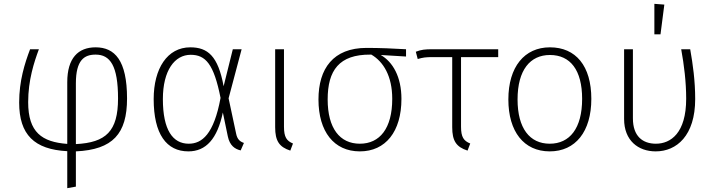

<svg xmlns="http://www.w3.org/2000/svg" viewBox="-20 -779 3733 1002"><path d="M643 -265C643 -464 579 -532 479 -532C388 -532 331 -476 331 -350V-28C199 -38 127 -88 127 -246C127 -361 158 -455 183 -522H137C109 -448 80 -357 80 -244C80 -76 159 1 331 10V203L376 195V11C569 2 643 -81 643 -265ZM376 -27V-344C376 -466 420 -494 479 -494C555 -494 596 -436 596 -265C596 -94 533 -35 376 -27Z M973 -532C853 -532 782 -421 782 -262C782 -79 849 11 963 11C1055 11 1114 -54 1143 -192L1169 -67C1179 -19 1206 -1 1236 6L1253 -33C1233 -40 1218 -51 1212 -83L1173 -266L1241 -522H1195L1147 -329C1118 -487 1064 -532 973 -532ZM975 -493C1053 -493 1096 -445 1131 -268C1096 -78 1034 -29 965 -29C882 -29 830 -100 830 -262C830 -412 892 -493 975 -493Z M1462 -522H1416V-115C1416 -44 1437 -12 1495 7L1509 -30C1476 -44 1462 -63 1462 -118Z M2099 -522C2035 -526 1960 -529 1893 -529C1719 -529 1642 -421 1642 -260C1642 -92 1723 11 1858 11C1992 11 2075 -92 2075 -263C2075 -378 2030 -456 1967 -492L2099 -484ZM2027 -263C2027 -109 1962 -29 1858 -29C1753 -29 1690 -110 1690 -260C1690 -412 1750 -495 1913 -494H1918C1981 -457 2027 -382 2027 -263Z M2580 -481V-522H2235C2199 -522 2178 -520 2150 -509L2160 -471C2188 -479 2201 -481 2240 -481H2340V-115C2340 -44 2361 -12 2420 7L2434 -30C2400 -44 2386 -63 2386 -118V-481Z M2850 -532C2717 -532 2633 -430 2633 -260C2633 -92 2714 11 2849 11C2983 11 3066 -92 3066 -263C3066 -435 2985 -532 2850 -532ZM2850 -492C2956 -492 3018 -414 3018 -263C3018 -109 2953 -29 2849 -29C2744 -29 2681 -110 2681 -260C2681 -414 2747 -492 2850 -492Z M3395 -759V-600H3427L3447 -755ZM3582 -522H3535C3550 -440 3561 -351 3561 -264C3561 -84 3480 -29 3403 -29C3334 -29 3283 -68 3283 -161V-522H3237V-158C3237 -46 3310 11 3402 11C3511 11 3608 -71 3608 -262C3608 -357 3596 -443 3582 -522Z"/></svg>

Font: Fira Sans ExtraLight
Style: Regular
Weight: 200
Designer: bBox Type GmbH & Carrois Corporate GbR & Edenspiekermann AG
Foundry: bBox Type GmbH & Carrois Corporate GbR & Edenspiekermann AG
Version: Version 4.300;PS 004.300;hotconv 1.0.88;makeotf.lib2.5.64775